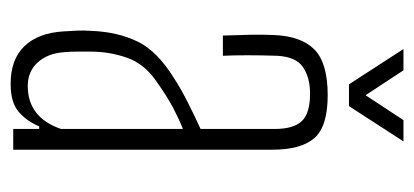

<svg xmlns="http://www.w3.org/2000/svg" viewBox="-234 -558 797 370"><g transform="rotate(90 165.0 -373.5)"><path d="M142 5Q95 5 69.5 -21.5Q44 -48 41 -97Q40 -112 39.5 -123.5Q39 -135 40 -151Q42 -201 60.5 -239.5Q79 -278 133 -311Q153 -324 180 -337.5Q207 -351 229 -361V-504Q229 -540 214 -556Q199 -572 161 -572Q130 -572 110 -558.5Q90 -545 88 -509Q87 -479 87 -451.5Q87 -424 88 -404H49Q48 -433 47.5 -457Q47 -481 48 -502Q50 -555 76 -580.5Q102 -606 164 -606Q224 -606 246.5 -580.5Q269 -555 269 -499V0H229V-50H224Q214 -26 196 -10.5Q178 5 142 5ZM146 -28Q207 -28 229 -92V-327Q209 -319 188 -308Q167 -297 136 -275Q103 -252 91.5 -218.5Q80 -185 80 -150Q80 -136 80 -122.5Q80 -109 81 -99Q83 -67 100.5 -47.5Q118 -28 146 -28ZM75 -752H116L164 -679L212 -752H253L185 -647H143Z"/></g></svg>

Font: Big Shoulders Text Thin
Style: Regular
Weight: 100
Designer: Patric King
Foundry: XO Type Co
Version: Version 1.000; ttfautohint (v1.8.2)